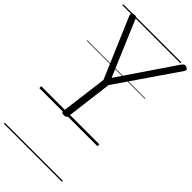

<svg xmlns="http://www.w3.org/2000/svg" viewBox="-376 -973 1432 1432"><g transform="rotate(45 340.0 -257.5)"><path d="M271 14Q244 14 247 -5L295 -381L92 -858Q88 -870 92.5 -877Q97 -884 110 -888Q124 -891 130 -888Q136 -885 142 -872L327 -435L624 -872Q635 -886 642.5 -889Q650 -892 663 -887Q676 -882 679 -874.5Q682 -867 675 -856L349 -381L302 -5Q299 14 271 14ZM0 365H613V375H0ZM0 -20H613V0H0ZM0 -505H613V-500H0ZM0 -885H613V-875H0Z"/></g></svg>

Font: Playwrite GB J Guides
Style: Italic
Weight: 400
Italic angle: -7.01216°
Designer: Veronika Burian, José Scaglione
Foundry: TypeTogether
Version: Version 1.003